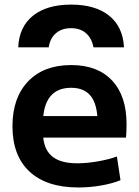

<svg xmlns="http://www.w3.org/2000/svg" viewBox="-20 -817 612 847"><path d="M293.7 -796.7Q401 -796.7 461.6 -747.7Q522.3 -698.7 527 -608.3H392.3Q384.7 -648.7 359.2 -670.7Q333.7 -692.7 293.7 -692.7Q253 -692.7 227 -670.7Q201 -648.7 195 -608.3H60.4Q64.4 -698.7 125.5 -747.7Q186.7 -796.7 293.7 -796.7ZM325.7 10Q185.7 10 110.3 -60Q35 -130 35 -260Q35 -386 104 -458Q173 -530 293.7 -530Q410.7 -530 474.5 -461.8Q538.3 -393.7 538.3 -269.3Q538.3 -254.7 537.6 -236.7Q537 -218.7 535.6 -210H111.6V-305H429.4L410.4 -276Q410.4 -354.3 381.5 -392Q352.7 -429.7 293.7 -429.7Q232.3 -429.7 201 -390.4Q169.6 -351 169.6 -273.3V-233.3Q169.6 -163.3 206.6 -130Q243.6 -96.6 320.3 -96.6Q362.7 -96.6 411 -105Q459.3 -113.3 495.7 -126.6L511.6 -22Q474.6 -7 425.1 1.5Q375.7 10 325.7 10Z"/></svg>

Font: M PLUS 1 Thin
Style: Regular
Weight: 100
Designer: Coji Morishita
Foundry: UNDERFOREST DESIGN
Version: Version 1.001